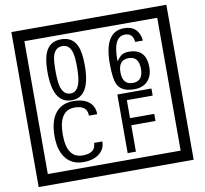

<svg xmlns="http://www.w3.org/2000/svg" viewBox="-106 -1075 1366 1281"><g transform="rotate(-10 577.5 -435.0)"><path d="M1103 90H53V-960H1103ZM1028 15V-885H128V15ZM497 -656Q497 -442 371 -442Q244 -442 244 -656Q244 -744 265 -789Q294 -855 371 -855Q448 -855 477 -789Q497 -745 497 -656ZM444 -656Q444 -723 435 -752Q420 -809 371 -809Q322 -809 306 -752Q298 -723 298 -656Q298 -587 306 -553Q322 -488 371 -488Q419 -488 435 -554Q444 -587 444 -656ZM919 -569Q919 -511 886.5 -476.5Q854 -442 795 -442Q711 -442 684 -493Q663 -531 663 -639Q663 -855 797 -855Q895 -855 908 -752H855Q850 -812 796 -812Q713 -812 717 -645Q738 -673 748 -680Q768 -695 801 -695Q919 -695 919 -569ZM862 -569Q862 -653 793 -653Q723 -653 723 -569Q723 -485 793 -485Q862 -485 862 -569ZM524 -136Q524 -80 478 -49Q438 -22 379 -22Q294 -22 252 -84Q216 -136 216 -226Q216 -317 251 -371Q293 -435 380 -435Q442 -435 479 -409Q522 -379 522 -321H466Q466 -391 381 -391Q272 -391 272 -226Q272 -67 379 -67Q468 -67 468 -136ZM908 -379H733V-257H897V-209H733V-30H677V-427H908Z"/></g></svg>

Font: Unicode BMP Fallback SIL
Style: Regular
Weight: 400
Foundry: NRSI, SIL International
Version: Version 5.1 Based on Unicode 5.1